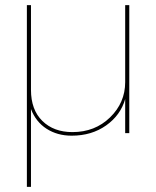

<svg xmlns="http://www.w3.org/2000/svg" viewBox="-20 -520 610 750"><path d="M85 210V-500H101V-169Q101 -91 145.5 -47.5Q190 -4 263 -4Q351 -4 410 -61.5Q469 -119 469 -199V-500H485V0H469V-133Q451 -70 394.5 -30Q338 10 260 10Q204 10 162 -17Q120 -44 101 -94V210Z"/></svg>

Font: Elaine Sans Thin
Style: Regular
Weight: 250
Designer: Wei Huang
Foundry: Wei Huang
Version: Version 2.001;December 24, 2019;FontCreator 12.0.0.2547 64-b